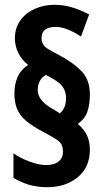

<svg xmlns="http://www.w3.org/2000/svg" viewBox="-20 -844 431 799"><path d="M40 -456Q40 -493 53 -523Q66 -553 97 -574Q70 -595 56 -624Q42 -653 42 -685Q42 -728 65 -759.5Q88 -791 125.5 -807.5Q163 -824 207 -824Q243 -824 277.5 -814Q312 -804 351 -784L317 -692Q288 -711 261.5 -721.5Q235 -732 212 -732Q153 -732 153 -686Q153 -657 176.5 -642.5Q200 -628 231 -612Q285 -583 319.5 -547.5Q354 -512 354 -450Q354 -411 344 -380.5Q334 -350 304 -328Q332 -304 343 -278.5Q354 -253 354 -221Q354 -148 303.5 -106.5Q253 -65 177 -65Q134 -65 99.5 -75.5Q65 -86 36 -104V-206Q64 -186 103.5 -171.5Q143 -157 171 -157Q206 -157 224 -172Q242 -187 242 -212Q242 -231 236 -242.5Q230 -254 212 -265.5Q194 -277 160 -295Q113 -320 87 -342.5Q61 -365 50.5 -392Q40 -419 40 -456ZM137 -469Q137 -444 156.5 -423Q176 -402 209 -385L229 -372Q255 -395 255 -435Q255 -465 238.5 -486Q222 -507 171 -532Q154 -523 145.5 -506.5Q137 -490 137 -469Z"/></svg>

Font: Noto Sans Malayalam UI ExtraCondensed
Style: Bold
Weight: 700
Width: 2
Designer: Jelle Bosma - Monotype Design Team
Foundry: Monotype Imaging Inc.
Version: Version 2.104; ttfautohint (v1.8.4.7-5d5b)